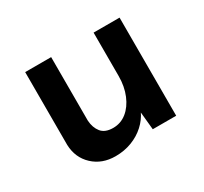

<svg xmlns="http://www.w3.org/2000/svg" viewBox="-100 -561 761 717"><g transform="rotate(-30 280.5 -202.5)"><path d="M213 18Q155 18 117 -17.5Q79 -53 77 -109V-423H189V-149Q191 -118 207 -98Q223 -78 258 -78Q291 -78 316.5 -98.5Q342 -119 357 -155Q372 -191 372 -236V-423H484V0H383L374 -93L377 -79Q364 -51 340 -29Q316 -7 283.5 5.5Q251 18 213 18Z"/></g></svg>

Font: Josefin Sans Thin SemiBold
Style: Regular
Weight: 600
Version: Version 2.000